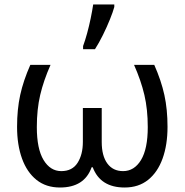

<svg xmlns="http://www.w3.org/2000/svg" viewBox="-20 -825 822 855"><path d="M667 -536Q698 -466 712 -402Q726 -338 726 -260Q726 -180 704 -119Q682 -58 639.5 -24Q597 10 535 10Q427 10 393 -80H388Q356 10 247 10Q185 10 142.5 -24Q100 -58 78 -119Q56 -180 56 -260Q56 -338 70 -402Q84 -466 115 -536H205Q174 -466 159 -402Q144 -338 144 -259Q144 -162 174 -112.5Q204 -63 253 -63Q302 -63 325.5 -100Q349 -137 349 -193V-344H433V-193Q433 -131 458 -97Q483 -63 528 -63Q578 -63 608 -112.5Q638 -162 638 -259Q638 -338 623 -402Q608 -466 577 -536ZM350 -606V-620Q359 -644 368 -677Q377 -710 384 -744Q391 -778 395 -805H489V-794Q483 -772 469.5 -738.5Q456 -705 438.5 -669.5Q421 -634 403 -606Z"/></svg>

Font: Apis
Style: Regular
Weight: 400
Designer: Monotype Design Team
Foundry: Monotype Imaging Inc.
Version: Version 2.000; build 0001